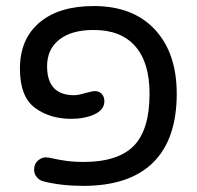

<svg xmlns="http://www.w3.org/2000/svg" viewBox="-20 -603 653 635"><path d="M125 -2.9Q111.3 -5.9 102.1 -16.6Q92.8 -27.3 92.8 -42Q92.8 -61.5 106.9 -73.2Q121.1 -85 139.6 -82Q179.7 -73.2 204.1 -70.3Q228.5 -67.4 255.9 -67.4Q370.1 -67.4 422.4 -120.6Q474.6 -173.8 474.6 -293Q474.6 -396.5 427.2 -450.2Q379.9 -503.9 290 -503.9Q216.8 -503.9 176.3 -472.2Q135.7 -440.4 135.7 -383.8Q135.7 -288.1 225.6 -288.1Q238.3 -288.1 264.6 -295.9Q288.1 -301.8 293 -301.8Q307.6 -301.8 316.4 -292.5Q325.2 -283.2 325.2 -268.6Q325.2 -240.2 293 -225.1Q260.7 -210 215.8 -210Q143.6 -210 94.7 -247.1Q45.9 -284.2 45.9 -376Q45.9 -473.6 110.4 -528.3Q174.8 -583 290 -583Q419.9 -583 492.2 -505.4Q564.5 -427.7 564.5 -293Q564.5 -142.6 486.3 -65.4Q408.2 11.7 255.9 11.7Q182.6 11.7 125 -2.9Z"/></svg>

Font: jf-openhuninn-1.1
Style: Regular
Weight: 400
Designer: [Kosugi Maru]
      Designed by Motoya company      

      [Varela Round]
      Joe Prince(Latin component); Avraham Co
Foundry: justfont CO.,LTD.
Version: 1.1